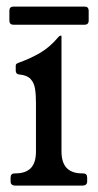

<svg xmlns="http://www.w3.org/2000/svg" viewBox="-20 -578 304 598"><path d="M238.5 -38Q251.5 -38 251.5 -25V-13Q251.5 0 236.5 0H28Q13 0 13 -13V-25Q13 -38 26 -38H28Q60 -38 76 -54.5Q92 -71 92 -106V-259Q92 -284 89 -302.2Q86 -320.5 75 -332.2Q64 -344 40 -346Q29 -347 29 -358V-373Q29 -378 32.8 -380.1Q36.5 -382.2 42 -384Q77.5 -397 106.9 -414.5Q136.2 -432 162 -462.8Q165.8 -467 168.5 -467H169.5Q171.5 -467 171.5 -465.8V-107Q171.5 -72 187.5 -55Q203.5 -38 235.5 -38ZM256.2 -514Q256.2 -501 243.2 -501H22.2Q9.2 -501 9.2 -514V-544.5Q9.2 -557.5 22.2 -557.5H243.2Q256.2 -557.5 256.2 -544.5Z"/></svg>

Font: Young Serif Light
Style: Regular
Weight: 300
Designer: Bastien Sozeau
Foundry: NBR — Bastien Sozeau
Version: Version 5.001